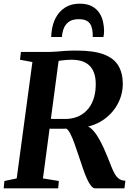

<svg xmlns="http://www.w3.org/2000/svg" viewBox="-23 -1026 730 1046"><path d="M-3 0 1 -40 68 -54 153.5 -688 86 -700.5 91 -743H231.5Q260.5 -743 284 -745Q307.5 -747 333.2 -748.8Q359 -750.5 393.5 -750.5Q488 -750.5 543 -729.5Q598 -708.5 621.8 -668.2Q645.5 -628 646 -570.5Q646 -510 616.8 -457Q587.5 -404 534.5 -369.5Q481.5 -335 409.5 -329.5L437.5 -341Q457.5 -341.5 476.5 -323.2Q495.5 -305 512 -277.2Q528.5 -249.5 541.2 -221.2Q554 -193 562 -173Q574 -143 583.5 -118.8Q593 -94.5 603 -77.5Q613 -60.5 626.5 -51.2Q640 -42 660 -41.5L655 0H494.5Q484 0 472.8 -14Q461.5 -28 450.5 -52.5Q439.5 -77 429 -108Q417 -143 405.2 -178.5Q393.5 -214 382.2 -245.2Q371 -276.5 360 -297.8Q349 -319 338.5 -325Q334 -325 321.5 -324.8Q309 -324.5 293.2 -324.5Q277.5 -324.5 262 -324.8Q246.5 -325 236 -325L242.5 -379Q251.5 -378.5 265.8 -378.2Q280 -378 295.5 -378Q311 -378 323.8 -378Q336.5 -378 341.5 -378Q380 -380 409.8 -395Q439.5 -410 459.8 -436Q480 -462 489.8 -497.2Q499.5 -532.5 498.5 -574.5Q497 -636 464.8 -668.2Q432.5 -700.5 366.5 -700.5Q356.5 -700.5 339.5 -699.5Q322.5 -698.5 305.2 -695.8Q288 -693 277 -687.5L300 -722.5L211 -54L297.5 -40L294 0ZM411 -1006Q451 -1006 477 -992.2Q503 -978.5 517.8 -956.2Q532.5 -934 538.2 -908Q544 -882 544 -857.5Q544 -848.5 543 -840Q542 -831.5 540.5 -824.5H482Q482.5 -829 482.2 -833.8Q482 -838.5 482 -843.5Q481 -865.5 474.5 -883.2Q468 -901 452 -911.2Q436 -921.5 406.5 -921.5Q370.5 -921.5 351 -906.5Q331.5 -891.5 323.5 -869Q315.5 -846.5 314.5 -824.5H256Q256 -831.5 256.5 -838Q257 -844.5 258 -851.5Q262.5 -895.5 281.2 -930.2Q300 -965 332.5 -985.5Q365 -1006 411 -1006Z"/></svg>

Font: Merriweather 48pt
Style: Bold Italic
Weight: 700
Italic angle: -7.8°
Version: Version 2.101